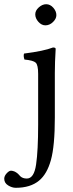

<svg xmlns="http://www.w3.org/2000/svg" viewBox="-68 -667 347 910"><path d="M99.1 -599.1Q99.1 -617.2 116 -632.1Q132.8 -647 150.9 -647Q169.9 -647 184.6 -630.4Q199.2 -613.8 199.2 -595.2Q199.2 -578.1 183.1 -562.5Q167 -546.9 147 -546.9Q128.9 -546.9 114 -563.5Q99.1 -580.1 99.1 -599.1ZM112.8 -316.9Q112.8 -358.9 101.3 -369.9Q89.8 -380.9 47.9 -384.8Q42 -401.9 45.9 -413.1Q141.1 -425.3 183.1 -441.9Q196.3 -441.9 195.8 -435.1Q191.9 -371.1 191.9 -320.8V-109.9Q191.9 24.9 173.3 91.6Q154.8 158.2 117.2 189Q76.2 223.1 6.8 223.1Q-11.2 223.1 -29.5 211.7Q-47.9 200.2 -47.9 180.2Q-47.9 167 -36.4 154.5Q-24.9 142.1 -16.1 142.1Q-11.2 142.1 -6.1 143.6Q-1 145 2.4 146.5Q5.9 147.9 10.5 151.4Q15.1 154.8 17.1 156.5Q19 158.2 22.9 162.6Q26.9 167 27.8 168Q39.1 179.2 59.1 179.2Q93.3 179.2 103 113Q112.8 46.9 112.8 -76.2Z"/></svg>

Font: Linux Libertine Capitals
Style: Small Caps
Weight: 400
Designer: Philipp H. Poll
Foundry: Philipp H. Poll
Version: Version 5.1.3